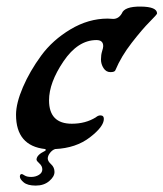

<svg xmlns="http://www.w3.org/2000/svg" viewBox="-20 -423 510 599"><path d="M316 -365 333 -364Q350 -364 360 -381Q368 -403 419 -402.5Q470 -402 470 -381Q470 -378 447 -355Q424 -332 391 -289.5Q358 -247 340 -204Q338 -198 324.5 -198Q311 -198 303 -210.5Q295 -223 295 -237.5Q295 -252 298.5 -263Q302 -274 302 -279Q302 -298 281 -298Q223 -298 178 -231.5Q133 -165 133 -110Q133 -37 204 -37Q247 -37 279 -57Q286 -63 293 -63Q304 -63 304 -52Q304 -28 260.5 5.5Q217 39 152 42Q143 45 136 54Q129 63 129 71.5Q129 80 139.5 89.5Q150 99 150 113.5Q150 128 133.5 142Q117 156 91.5 156Q66 156 54 146Q42 136 42 128Q42 120 48 120Q50 120 57 124.5Q64 129 77.5 129Q91 129 101.5 122.5Q112 116 112 105.5Q112 95 103 87Q94 79 94 75V74Q95 60 120 48Q123 46 123 45Q123 44 121 42Q30 32 30 -65Q30 -101 51.5 -151Q73 -201 108.5 -249.5Q144 -298 200 -331.5Q256 -365 316 -365Z"/></svg>

Font: Condiment
Style: Regular
Weight: 400
Designer: Angel Koziupa, Alejandro Paul
Foundry: Angel Koziupa, Alejandro Paul
Version: Version 1.001